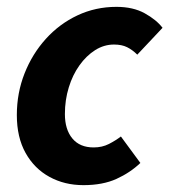

<svg xmlns="http://www.w3.org/2000/svg" viewBox="-20 -528 494 560"><path d="M223.4 12Q168.2 12 124.3 -12.1Q80.3 -36.1 54.7 -81.7Q29.1 -127.4 29.1 -192.5Q29.1 -256.8 51.6 -313.8Q74.1 -370.8 113.7 -414.6Q153.3 -458.4 206 -483.2Q258.7 -508 319.6 -508Q368.3 -508 402.2 -489.2Q436.1 -470.4 454.1 -446.9L380.4 -368.6Q366.1 -382.8 350.6 -390.4Q335.1 -398.1 312.5 -398.1Q283.4 -398.1 257.5 -381.8Q231.7 -365.4 211.8 -337.5Q191.8 -309.6 180.6 -273Q169.3 -236.4 169.3 -195.4Q169.3 -150.4 191 -124.2Q212.6 -98 253.2 -98Q278 -98 297.7 -108.1Q317.4 -118.2 332.6 -129.9L389.4 -52.7Q359.7 -24.4 319.7 -6.2Q279.7 12 223.4 12Z"/></svg>

Font: Source Sans 3
Style: Italic
Weight: 200
Italic angle: -11°
Designer: Paul D. Hunt
Foundry: Adobe
Version: Version 3.046;hotconv 1.0.118;makeotfexe 2.5.65603